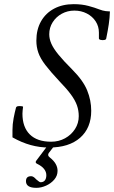

<svg xmlns="http://www.w3.org/2000/svg" viewBox="-20 -697 549 924"><path d="M216 13Q171 13 127.5 1Q84 -11 40 -36V-71Q40 -99 45.5 -128Q51 -157 57 -179Q59 -185 67 -186Q75 -187 83 -186Q91 -185 91 -183Q90 -174 89 -166Q88 -158 88 -150Q88 -85 123.5 -50Q159 -15 226 -15Q263 -15 293 -31.5Q323 -48 341 -76Q359 -104 359 -138Q359 -165 350.5 -189.5Q342 -214 321.5 -242Q301 -270 266 -306Q223 -352 198.5 -384Q174 -416 164.5 -443.5Q155 -471 155 -501Q155 -555 177.5 -594.5Q200 -634 240.5 -655.5Q281 -677 335 -677Q374 -677 405.5 -668.5Q437 -660 457 -652Q475 -645 489 -643.5Q503 -642 509 -642Q508 -611 503.5 -580.5Q499 -550 491 -511Q490 -506 481.5 -504.5Q473 -503 464.5 -505Q456 -507 456 -512Q456 -519 456 -526Q456 -533 456 -540Q456 -570 440.5 -594Q425 -618 398 -632Q371 -646 338 -646Q305 -646 277.5 -631Q250 -616 233.5 -590Q217 -564 217 -532Q217 -510 227 -487Q237 -464 261 -434.5Q285 -405 327 -363Q380 -310 399.5 -262Q419 -214 419 -164Q419 -81 365.5 -34Q312 13 216 13ZM155 207Q105 207 105 175Q105 163 111 157Q117 151 130 151Q141 151 154 166Q170 180 175 180Q189 180 196 171Q203 162 203 146Q203 130 192 116Q181 102 158 91Q148 86 154 77L212 0H245L215 39Q211 44 212 50Q213 56 220 61Q239 76 248 92Q257 108 257 125Q257 149 241 167.5Q225 186 201.5 196.5Q178 207 155 207Z"/></svg>

Font: Junicode VF
Style: Italic
Weight: 400
Italic angle: -11°
Designer: Peter S. Baker
Version: Version 2.209